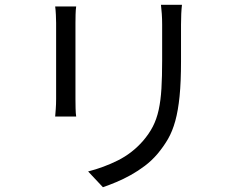

<svg xmlns="http://www.w3.org/2000/svg" viewBox="-20 -745 996 804"><path d="M299 -718Q297 -704 296.5 -685Q296 -666 296 -649V-330Q296 -312 296.5 -291Q297 -270 299 -257H211Q212 -268 213.5 -288.5Q215 -309 215 -331V-649Q215 -662 214 -683Q213 -704 211 -718ZM742 -725Q740 -708 739 -687Q738 -666 738 -642V-488Q738 -402 732 -342Q726 -282 714 -238.5Q702 -195 683.5 -163Q665 -131 639 -100Q615 -72 586.5 -50.5Q558 -29 527.5 -12Q497 5 467 17.5Q437 30 411 39L349 -27Q415 -44 474 -73.5Q533 -103 578 -154Q604 -184 620 -215Q636 -246 644.5 -285Q653 -324 656 -374Q659 -424 659 -491V-642Q659 -666 657.5 -687Q656 -708 654 -725Z"/></svg>

Font: Kinto Sans
Style: Regular
Weight: 400
Designer: Authors: Ryoko NISHIZUKA  (kana & ideographs); Paul D. Hunt (Latin, Greek & Cyrillic); Wenlong ZHANG  (bopomofo); Sandol
Foundry: Adobe Systems Incorporated, ookami Inc.
Version: Version 0.001